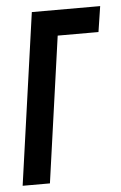

<svg xmlns="http://www.w3.org/2000/svg" viewBox="-48 -615 429 680"><g transform="rotate(-5 167.0 -275.0)"><path d="M320 -489 334 -580H91L5 30H102L175 -489Z"/></g></svg>

Font: Smiley Sans Oblique
Style: Regular
Weight: 400
Italic angle: -8°
Designer: oooooohmygosh, Nagisa Chen, Janine Sui, Heda Shi, Jian Li
Foundry: atelierAnchor
Version: Version 2.0.1